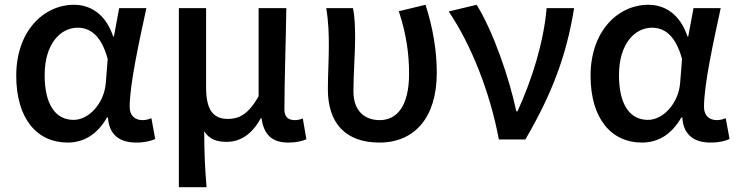

<svg xmlns="http://www.w3.org/2000/svg" viewBox="-20 -584 3087 804"><path d="M263 13C332 13 388 -22 428 -92H432C437 -18 482 13 551 13C587 13 613 6 630 -2L614 -89C602 -84 589 -81 577 -81C546 -81 523 -99 523 -136C523 -231 563 -411 593 -550H479L457 -431H454C422 -527 357 -564 290 -564C163 -564 48 -454 48 -267C48 -87 135 13 263 13ZM288 -82C212 -82 167 -147 167 -269C167 -403 235 -468 305 -468C354 -468 403 -440 431 -337L423 -236C416 -152 353 -82 288 -82Z M729 200H845C838 117 836 66 835 -34C859 2 891 10 930 10C986 10 1036 -22 1072 -89H1075C1085 -19 1120 13 1187 13C1223 13 1244 7 1263 -1L1248 -88C1236 -83 1224 -81 1215 -81C1188 -81 1171 -93 1171 -126C1171 -246 1177 -407 1179 -550H1063V-181C1019 -103 979 -86 934 -86C870 -86 843 -128 843 -218V-550H729Z M1569 13C1716 13 1809 -92 1809 -279C1809 -375 1792 -470 1762 -564L1650 -537C1683 -437 1693 -354 1693 -275C1693 -141 1643 -81 1570 -81C1510 -81 1460 -116 1460 -202C1460 -271 1467 -363 1467 -419C1467 -469 1466 -512 1458 -550H1346C1356 -492 1357 -438 1357 -394C1357 -332 1353 -271 1353 -210C1353 -67 1428 13 1569 13Z M2069 0H2180C2295 -197 2353 -357 2384 -550H2269C2257 -409 2209 -253 2147 -118H2142C2113 -256 2046 -451 1976 -564L1859 -536C1952 -398 2031 -202 2069 0Z M2668 13C2737 13 2793 -22 2833 -92H2837C2842 -18 2887 13 2956 13C2992 13 3018 6 3035 -2L3019 -89C3007 -84 2994 -81 2982 -81C2951 -81 2928 -99 2928 -136C2928 -231 2968 -411 2998 -550H2884L2862 -431H2859C2827 -527 2762 -564 2695 -564C2568 -564 2453 -454 2453 -267C2453 -87 2540 13 2668 13ZM2693 -82C2617 -82 2572 -147 2572 -269C2572 -403 2640 -468 2710 -468C2759 -468 2808 -440 2836 -337L2828 -236C2821 -152 2758 -82 2693 -82Z"/></svg>

Font: Noto Sans Japanese Medium
Style: Regular
Weight: 500
Designer: Ryoko NISHIZUKA (kana & ideographs); Paul D. Hunt (Latin, Greek & Cyrillic); Wenlong ZHANG (bopomofo); Sandoll Communica
Foundry: Adobe Systems Incorporated
Version: Version 1.000;PS 1;hotconv 1.0.78;makeotf.lib2.5.61930